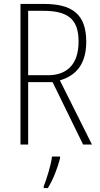

<svg xmlns="http://www.w3.org/2000/svg" viewBox="-20 -734 507 975"><path d="M203 -714H84V0H123V-317H247L402 0H447L284 -326C371 -351 418 -414 418 -522C418 -665 343 -714 203 -714ZM200 -679C326 -679 379 -636 379 -523C379 -405 318 -352 223 -352H123V-679ZM285 70V61H244C240 102 216 177 202 212V221H223C251 176 273 117 285 70Z"/></svg>

Font: Noto Sans Gurmukhi Condensed ExtraLight
Style: Regular
Weight: 200
Width: 3
Designer: Jelle Bosma - Monotype Design Team
Foundry: Monotype Imaging Inc.
Version: Version 2.004